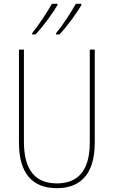

<svg xmlns="http://www.w3.org/2000/svg" viewBox="-20 -973 594 1003"><path d="M405 -946V-953H376C355 -915 308 -841 273 -800V-793H290C330 -833 385 -911 405 -946ZM280 -946V-953H251C230 -915 184 -844 148 -800V-793H165C205 -833 260 -911 280 -946ZM475 -228V-714H449V-228C449 -72 379 -15 277 -15C169 -15 105 -79 105 -232V-714H79V-228C79 -66 150 10 277 10C390 10 475 -52 475 -228Z"/></svg>

Font: Noto Sans Khmer UI Condensed Thin
Style: Regular
Weight: 100
Width: 3
Designer: Danh Hong and the Monotype Design Team
Foundry: Monotype Imaging Inc.
Version: Version 2.002